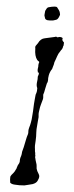

<svg xmlns="http://www.w3.org/2000/svg" viewBox="-20 -556 224 582"><path d="M54 6Q46 6 39 5.5Q32 5 27 4Q16 3 11 -2Q10 -14 11 -18Q11 -22 15 -26L21 -32Q25 -36 28 -42Q30 -44 31 -48L34 -55Q39 -61 40 -67Q40 -75 44 -83Q46 -88 47 -96Q48 -100 49.5 -103Q51 -106 52 -110L58 -130Q61 -141 65 -150Q66 -153 66 -159Q66 -162 68 -168Q72 -178 73.5 -184Q75 -190 76 -194L80 -218Q81 -225 83 -241Q84 -249 85.5 -255.5Q87 -262 88 -269Q91 -275 92 -280Q93 -285 93 -289Q90 -296 92 -306Q92 -306 94 -316Q94 -325 96 -327Q98 -331 98 -336H95Q95 -338 94.5 -339.5Q94 -341 94 -343Q94 -346 96 -354Q96 -359 97 -362.5Q98 -366 99 -368Q98 -369 98 -369.5Q98 -370 96 -371Q96 -371 93 -374Q85 -386 87 -409Q86 -415 89 -418Q91 -421 95 -425Q103 -439 116 -440Q123 -441 131 -442Q139 -443 146 -444Q151 -446 153 -443Q153 -443 155 -443Q157 -443 161 -444Q170 -443 170 -439Q169 -438 169 -436Q169 -432 174 -427Q173 -423 173 -420Q173 -417 171 -415Q171 -413 170 -411Q169 -409 168 -407Q164 -403 163 -401Q161 -399 157 -393Q155 -389 153 -385Q151 -381 149 -376Q144 -367 143 -360Q142 -358 141 -355Q140 -352 138 -347Q134 -342 132.5 -339Q131 -336 130 -334Q128 -330 126 -319Q126 -308 122 -303L117 -287Q114 -275 111 -269V-266Q111 -264 111 -261Q111 -258 110 -255L104 -239Q101 -231 100 -225.5Q99 -220 98 -217Q97 -213 97 -209.5Q97 -206 97 -201Q96 -196 95 -190Q94 -184 93 -178Q90 -163 90 -154Q90 -149 89.5 -142.5Q89 -136 88 -129Q85 -114 86 -104Q86 -101 86 -98Q86 -95 87 -92Q86 -89 87 -86Q88 -82 86 -80Q87 -79 87 -76.5Q87 -74 88 -70Q90 -61 90 -61Q91 -58 91 -53V-45Q92 -38 97 -29Q99 -25 99 -22Q99 -16 94 -8Q90 -1 79 2Q73 3 67 4Q61 5 54 6ZM131 -494Q116 -494 116 -504Q114 -508 115 -512L117 -523Q119 -526 121 -529.5Q123 -533 127 -534Q133 -535 137 -535.5Q141 -536 145 -536Q151 -536 153 -534Q160 -524 161 -519Q163 -511 161 -509Q156 -497 150 -496L141 -494Z"/></svg>

Font: Estonia
Style: Regular
Weight: 400
Designer: Robert E. Leuschke
Foundry: Robert E. Leuschke
Version: Version 1.014; ttfautohint (v1.8.3)